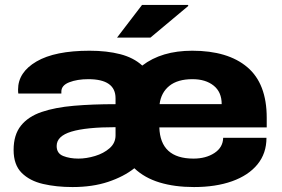

<svg xmlns="http://www.w3.org/2000/svg" viewBox="-20 -744 1138 776"><path d="M453 -592 554 -724H740L741 -720L588 -592ZM273 12Q208 12 154 -0.5Q100 -13 67.5 -45.5Q35 -78 35 -138Q35 -199 64.5 -236Q94 -273 148.5 -291.5Q203 -310 278.5 -316.5Q354 -323 447 -323V-347Q447 -424 337 -424Q292 -424 260 -411.5Q228 -399 228 -374V-366H54Q53 -372 53 -382Q53 -452 127.5 -495.5Q202 -539 342 -539Q412 -539 466 -525Q520 -511 555 -479Q633 -539 757 -539Q901 -539 979.5 -472.5Q1058 -406 1058 -268V-229H624Q628 -103 762 -103Q812 -103 846.5 -125.5Q881 -148 882 -187H1057Q1057 -124 1020.5 -79.5Q984 -35 918 -11.5Q852 12 764 12Q686 12 625 -6.5Q564 -25 523 -64Q480 -30 417 -9Q354 12 273 12ZM625 -323H876Q876 -372 843.5 -398Q811 -424 758 -424Q698 -424 664.5 -397Q631 -370 625 -323ZM297 -103Q329 -103 364 -113.5Q399 -124 423 -145Q447 -166 447 -197V-230Q328 -230 268.5 -212Q209 -194 209 -154Q209 -124 235.5 -113.5Q262 -103 297 -103Z"/></svg>

Font: Archivo SemiExpanded ExtraBold
Style: Regular
Weight: 800
Width: 6
Designer: Hector Gatti
Foundry: Omnibus-Type
Version: Version 2.001; ttfautohint (v1.8.3)